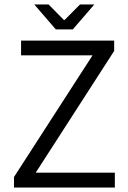

<svg xmlns="http://www.w3.org/2000/svg" viewBox="-20 -838 574 858"><path d="M42.5 0V-46.9L393.6 -590.8H74.2V-656.7H490.2V-610.4L139.6 -66.4H493.2V0ZM229.5 -706.5 133.3 -817.9H197.3L265.1 -749H269L337.4 -817.9H401.4L305.2 -706.5Z"/></svg>

Font: Varta Light
Style: Regular
Weight: 400
Version: Version 1.004